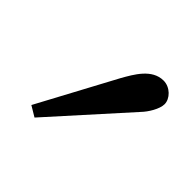

<svg xmlns="http://www.w3.org/2000/svg" viewBox="-77 -841 376 376"><g transform="rotate(45 111.0 -653.0)"><path d="M183.3 -768C151.3 -768 133.5 -735 120.4 -712L34 -551L55.7 -538L195.1 -693C205.3 -703.5 217.4 -723.2 217.4 -736.6C217.4 -751.7 201.8 -768 183.3 -768Z"/></g></svg>

Font: Linux Biolinum O 
Style: Bold Italic
Weight: 700
Designer: Philipp H. Poll
Foundry: Philipp H. Poll
Version: Version 1.3.2